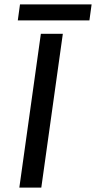

<svg xmlns="http://www.w3.org/2000/svg" viewBox="-20 -854 437 874"><path d="M166 -700H266L168 0H68ZM71 -834H397L387 -761H61Z"/></svg>

Font: Krub Medium
Style: Italic
Weight: 500
Italic angle: -8°
Designer: Ekaluck Peanpanawate
Foundry: Cadson Demak Co.,Ltd.
Version: Version 1.000; ttfautohint (v1.6)